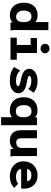

<svg xmlns="http://www.w3.org/2000/svg" viewBox="1238 -1973 902 3418"><g transform="rotate(90 1689.0 -264.0)"><path d="M250 12C300 12 351 -3 376 -41C376 -21 376 -19 386 0H527C516 -20 515 -38 515 -58L517 -674H373V-437C348 -472 301 -482 250 -482C119 -482 28 -396 28 -236C28 -72 124 11 250 12ZM274 -100C220 -100 168 -146 168 -233C168 -321 206 -373 272 -373C339 -373 373 -337 373 -236C373 -134 338 -100 274 -100Z M845 -535C889 -535 929 -571 929 -615C929 -658 889 -695 845 -695C796 -695 760 -661 760 -615C760 -571 798 -535 845 -535ZM650 0H1043V-112H924V-471H656V-359H780V-112H650Z M1423 12C1560 12 1640 -55 1640 -138C1640 -217 1583 -265 1457 -288C1370 -304 1331 -313 1331 -336C1331 -360 1371 -371 1421 -371C1479 -371 1532 -355 1564 -316L1631 -411C1574 -460 1501 -482 1418 -482C1292 -482 1205 -417 1205 -335C1205 -251 1273 -211 1393 -186C1482 -168 1513 -159 1513 -134C1513 -113 1480 -98 1425 -98C1340 -98 1281 -124 1234 -171L1174 -63C1238 -9 1322 12 1423 12Z M2066 167H2209V-471H2069V-433C2044 -465 2003 -481 1943 -481C1796 -481 1711 -384 1711 -234C1711 -83 1799 12 1946 12C1997 12 2045 -1 2066 -29ZM1967 -95C1898 -95 1852 -133 1852 -238C1852 -341 1900 -374 1966 -374C2023 -374 2068 -340 2068 -235C2068 -133 2022 -95 1967 -95Z M2487 12C2541 12 2599 -8 2629 -55C2629 -36 2630 -18 2641 0H2770C2758 -22 2758 -44 2758 -75V-471H2614V-201C2614 -135 2579 -102 2514 -102C2467 -102 2442 -131 2442 -192V-471H2298V-190C2298 -57 2366 12 2487 12Z M3120 12C3198 12 3273 -12 3323 -67L3252 -136C3219 -105 3172 -98 3126 -98C3058 -98 2995 -127 2988 -190H3337C3338 -205 3338 -231 3338 -246C3338 -396 3235 -482 3106 -482C2961 -482 2852 -386 2852 -231C2852 -78 2969 12 3120 12ZM2989 -295C2998 -347 3038 -372 3100 -372C3163 -372 3202 -347 3204 -295Z"/></g></svg>

Font: Inconsolata SemiExpanded Black
Style: Regular
Weight: 900
Width: 6
Monospace: yes
Designer: Raph Levien, Cyreal, Brenton Simpson
Foundry: Raph Levien, Cyreal, Google
Version: Version 3.100